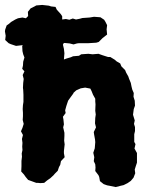

<svg xmlns="http://www.w3.org/2000/svg" viewBox="-53 -737 609 778"><path d="M61 -8 51 -20 44 -30 33 -42 34 -63V-85L36 -102L35 -115L38 -129L37 -143L38 -158L36 -174L40 -190L32 -205L38 -219L43 -235L39 -251L40 -266V-280L39 -295L40 -311L42 -324V-344V-353L41 -373L40 -381L41 -401L43 -417L39 -433L46 -448L37 -458L40 -471L41 -487L46 -504L41 -517L38 -530L37 -550L39 -554H38L12 -551L-9 -558L-18 -562L-32 -575L-30 -592L-33 -610L-32 -617L-26 -634L-16 -641L-8 -648L9 -658L20 -663L38 -666L52 -663L61 -672L60 -689L71 -703L87 -711L94 -715L118 -717L145 -714L154 -711L172 -709L177 -698L194 -679L199 -671V-658L214 -660L228 -657L242 -662L255 -658L270 -661L281 -664L310 -666L328 -669L354 -667L369 -657L374 -649L381 -635L379 -618L381 -597L363 -583L347 -567L337 -564L305 -562H285H267L259 -561L245 -557L229 -561L208 -563L205 -562L202 -556L206 -539L208 -521L207 -509L206 -496L217 -500L234 -505L243 -509L267 -511L276 -517L305 -519L322 -517L346 -519L363 -513L385 -506H394L412 -495L420 -488L434 -480L439 -468L454 -453L458 -443L467 -427L470 -418L477 -401L480 -386L483 -374L489 -360L488 -345L493 -329L494 -309L489 -295L486 -272L493 -249L490 -235L494 -222V-206L491 -193V-162L496 -153L492 -135L502 -117V-101V-78L497 -63L493 -50L495 -35L488 -17L477 -4L464 5L448 13L435 16L416 21L392 16L381 14L367 9L352 -3L349 -20L346 -27L333 -44L334 -58L333 -71L327 -84L329 -100L325 -118L331 -136L333 -161L332 -172L328 -194L327 -202L336 -221L332 -237L333 -259L335 -273L333 -288L334 -314L333 -326V-337L324 -353L318 -368L313 -378L292 -382L274 -379L256 -371L245 -361L244 -358L233 -343L223 -329L216 -308L211 -290L213 -279L202 -264L204 -253L206 -233L203 -221L208 -199V-186L207 -167L209 -152L206 -125V-116L209 -100L194 -84L191 -69L186 -60L181 -45L169 -33L164 -27L151 -15L138 -6L126 4L110 5L101 4H94L83 0Z"/></svg>

Font: Winky Rough
Style: Bold
Weight: 700
Designer: Simon Atzbach
Foundry: typofactur
Version: Version 1.206; ttfautohint (v1.8.4.7-5d5b)